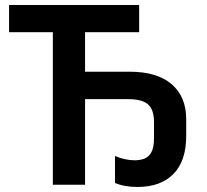

<svg xmlns="http://www.w3.org/2000/svg" viewBox="-20 -734 821 763"><path d="M527 9Q474 9 437 -7V-114Q478 -97 516 -97Q535 -97 552.5 -103Q570 -109 581 -128Q592 -147 592 -186V-249Q592 -298 568.5 -319Q545 -340 489 -340H318V0H190V-606H16V-714H533V-606H318V-449H496Q604 -449 662 -399.5Q720 -350 720 -260V-194Q720 -94 669 -42.5Q618 9 527 9Z"/></svg>

Font: Noto Sans SemiBold
Style: Regular
Weight: 600
Designer: Monotype Design Team
Foundry: Monotype Imaging Inc.
Version: Version 2.007